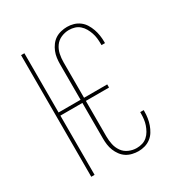

<svg xmlns="http://www.w3.org/2000/svg" viewBox="-175 -870 950 1005"><g transform="rotate(-30 300.0 -367.5)"><path d="M373 8Q355 8 336 3.5Q317 -1 301.5 -11Q286 -21 274.5 -36.5Q263 -52 256 -69.5Q249 -87 246.5 -105.5Q244 -124 244 -143V-358H111V0H91V-735H111V-377H244V-592Q244 -611 246.5 -629.5Q249 -648 256 -665.5Q263 -683 274.5 -698.5Q286 -714 301.5 -724Q317 -734 336 -738.5Q355 -743 373 -743Q393 -743 412 -737.5Q431 -732 447 -720Q463 -708 473.5 -691Q484 -674 490.5 -655.5Q497 -637 500 -617.5Q503 -598 503 -579V-570H482V-578Q482 -595 480 -612Q478 -629 472.5 -645Q467 -661 458.5 -676Q450 -691 437 -702.5Q424 -714 407.5 -719Q391 -724 373 -724Q349 -724 326 -714Q303 -704 289 -684Q275 -664 270 -640Q265 -616 265 -592V-377H405V-358H265V-143Q265 -119 270 -95Q275 -71 289 -51Q303 -31 326 -21Q349 -11 373 -11Q391 -11 407.5 -16Q424 -21 437 -32.5Q450 -44 458.5 -59Q467 -74 472.5 -90Q478 -106 480 -123Q482 -140 482 -157V-165H503V-156Q503 -137 500 -117.5Q497 -98 490.5 -79.5Q484 -61 473.5 -44Q463 -27 447 -15Q431 -3 412 2.5Q393 8 373 8Z"/></g></svg>

Font: Iosevka Thin Extended
Style: Regular
Weight: 100
Width: 7
Monospace: yes
Designer: Belleve Invis
Foundry: Belleve Invis
Version: Version 32.5.0; ttfautohint (v1.8.4)